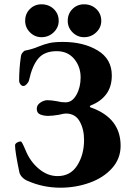

<svg xmlns="http://www.w3.org/2000/svg" viewBox="-20 -859 609 893"><path d="M108 -18Q95 -23 84 -34Q73 -45 70 -58Q50 -154 50 -183Q50 -190 58.5 -195.5Q67 -201 77 -201Q82 -201 99 -160Q120 -108 160.5 -74Q201 -40 248 -40Q308 -40 339.5 -90Q371 -140 371 -208Q371 -258 350.5 -294.5Q330 -331 286 -331Q277 -331 253 -325Q223 -320 204 -320Q184 -320 167.5 -326.5Q151 -333 151 -353Q151 -371 168 -382Q185 -393 200 -393Q219 -393 246 -388Q264 -383 285 -383Q316 -383 335.5 -418Q355 -453 355 -499Q355 -549 325 -585Q295 -621 244 -621Q187 -621 158.5 -587.5Q130 -554 115 -486Q113 -477 104.5 -468Q96 -459 89 -459Q81 -459 75 -467Q69 -475 69 -484Q69 -540 77 -595Q78 -606 85 -614.5Q92 -623 98 -624Q130 -630 158 -642Q185 -653 208.5 -658.5Q232 -664 273 -664Q368 -664 434 -624.5Q500 -585 500 -508Q500 -456 474.5 -421.5Q449 -387 403 -369Q398 -367 398 -363.5Q398 -360 403 -359Q541 -310 541 -181Q541 -121 501 -76.5Q461 -32 396.5 -9Q332 14 261 14Q180 14 108 -18ZM97 -762Q97 -795 119 -817Q141 -839 173 -839Q207 -839 230 -817Q253 -795 253 -762Q253 -731 229.5 -708.5Q206 -686 173 -686Q142 -686 119.5 -708.5Q97 -731 97 -762ZM295 -762Q295 -795 317 -817Q339 -839 371 -839Q405 -839 428 -817Q451 -795 451 -762Q451 -731 427.5 -708.5Q404 -686 371 -686Q340 -686 317.5 -708.5Q295 -731 295 -762Z"/></svg>

Font: EB Garamond ExtraBold
Style: Regular
Weight: 800
Designer: Georg Duffner and Octavio Pardo
Foundry: Georg Duffner
Version: Version 1.000